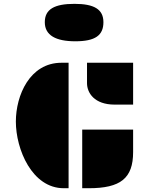

<svg xmlns="http://www.w3.org/2000/svg" viewBox="-20 -997 789 1017"><path d="M440.9 -556.6C440.9 -504.9 480 -442.9 587.4 -442.9H685.1V-664.6H440.9ZM317.9 0H343.3V-664.6H305.7C137.2 -664.6 64 -491.2 64 -353C64 -206.5 149.4 0 317.9 0ZM415.5 0H450.2C618.7 0 685.1 -52.7 685.1 -191.4V-310.5H415.5ZM378.9 -778.3C484.4 -778.3 527.8 -809.6 527.8 -879.4C527.8 -948.2 478 -976.6 374.5 -976.6C268.6 -976.6 217.3 -948.2 217.3 -879.4C217.3 -809.6 276.4 -778.3 378.9 -778.3Z"/></svg>

Font: Plaster
Style: Regular
Weight: 400
Designer: Eben Sorkin
Foundry: Eben Sorkin
Version: Version 1.007